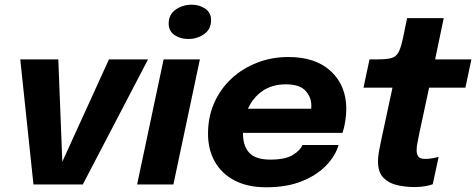

<svg xmlns="http://www.w3.org/2000/svg" viewBox="-20 -783 2021 815"><path d="M608.5 -531 331.5 0H122L66 -531H227.5L244.5 -96.5L442.5 -531Z M779 -617.5Q745 -617.5 720.5 -634.5Q696 -651.5 696 -683Q696 -721.5 725.8 -742.2Q755.5 -763 793.5 -763Q827 -763 851.5 -746Q876 -729 876 -697.5Q876 -659 846.5 -638.2Q817 -617.5 779 -617.5ZM562 0 674.5 -531H828.5L716 0Z M1417 -167.5Q1404.5 -122.5 1365.2 -81.2Q1326 -40 1262 -14Q1198 12 1110 12Q1031.5 12 976.2 -16.8Q921 -45.5 892 -96.8Q863 -148 863 -215.5Q863 -286.5 889.2 -346Q915.5 -405.5 962.2 -449Q1009 -492.5 1071 -516.8Q1133 -541 1204.5 -541Q1320 -541 1385 -480.2Q1450 -419.5 1450 -320Q1450 -297.5 1445.5 -268.2Q1441 -239 1434 -219H1011.5Q1011.5 -217 1011.5 -214.5Q1011.5 -163.5 1038.2 -134.5Q1065 -105.5 1127.5 -105.5Q1192 -105.5 1224 -125.8Q1256 -146 1263.5 -167.5ZM1193.5 -425Q1135 -425 1094.2 -396.8Q1053.5 -368.5 1032.5 -321.5H1301Q1301.5 -328 1301.5 -335.5Q1301.5 -371 1276.5 -398Q1251.5 -425 1193.5 -425Z M1740 11Q1704 11 1668.2 3.5Q1632.5 -4 1608.5 -27.5Q1584.5 -51 1584.5 -98Q1584.5 -116 1588.2 -138Q1592 -160 1598 -187.5L1646 -411H1523L1548.5 -531H1585Q1624.5 -531 1644.5 -537.5Q1664.5 -544 1674.8 -567.5Q1685 -591 1695 -642.5L1708 -706H1863.5L1827 -531H1981L1955.5 -411H1801.5L1760.5 -220Q1754.5 -191.5 1751.5 -174.5Q1748.5 -157.5 1748.5 -145Q1748.5 -128 1756 -118.2Q1763.5 -108.5 1784.5 -108.5Q1801 -108.5 1817.5 -111.5Q1834 -114.5 1842 -117.5L1817 -1Q1806 3.5 1785.5 7.2Q1765 11 1740 11Z"/></svg>

Font: Epilogue
Style: Bold Italic
Weight: 700
Italic angle: -12°
Designer: Tyler Finck
Foundry: Etcetera Type Co
Version: Version 2.111; ttfautohint (v1.8.3)